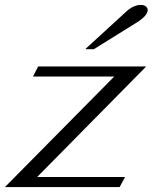

<svg xmlns="http://www.w3.org/2000/svg" viewBox="-35 -760 620 780"><path d="M429 -449H99L120 -490H559L116 -41H473L451 0H-15ZM479 -714Q508 -740 537 -740Q550 -740 557.5 -734Q565 -728 565 -719Q565 -696 518 -667L346 -560H311Z"/></svg>

Font: Fahkwang
Style: Italic
Weight: 400
Italic angle: -10°
Version: Version 1.000; ttfautohint (v1.6)